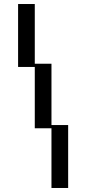

<svg xmlns="http://www.w3.org/2000/svg" viewBox="-20 -869 429 955"><path d="M236 -231H153V-536H70V-849H153V-552H236V-247H319V66H236Z"/></svg>

Font: Facade Sud
Style: Regular
Weight: 100
Designer: Éléonore Fines
Foundry: Velvetyne Type Foundry
Version: Version 1.001;Glyphs 3.2 (3202)